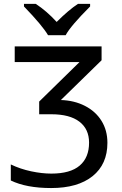

<svg xmlns="http://www.w3.org/2000/svg" viewBox="-20 -951 624 981"><path d="M291 -439.9Q358.9 -438 413.6 -410.2Q468.3 -382.3 498.5 -333.7Q528.8 -285.2 528.8 -221.2Q528.8 -111.8 453.1 -51Q377.4 9.8 241.2 9.8Q114.7 9.8 35.2 -28.8V-110.8Q84 -87.4 139.2 -75.7Q194.3 -64 242.2 -64Q339.4 -64 387.2 -105Q435.1 -146 435.1 -222.2Q435.1 -291.5 385.7 -329.3Q336.4 -367.2 242.2 -367.2H180.2V-432.1L386.2 -633.8H55.2V-713.9H499V-643.1ZM102.5 -931.2H162.6Q218.3 -895 269.5 -838.9Q331.1 -900.4 378.4 -931.2H440.4V-918Q340.3 -817.9 315.4 -771H225.6Q196.3 -820.8 102.5 -918Z"/></svg>

Font: Noto Sans Southeast Asian
Style: Regular
Weight: 400
Designer: Monotype Design Team
Foundry: Monotype Imaging Inc.
Version: Version 1.06 uh; ttfautohint (v1.4.1)